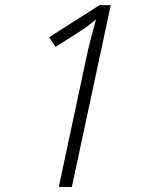

<svg xmlns="http://www.w3.org/2000/svg" viewBox="-20 -734 591 754"><path d="M262.2 0H210.9L320.8 -515.1Q330.1 -560.1 356.9 -658.2Q336.4 -640.6 320.1 -628.4Q303.7 -616.2 198.2 -549.8L172.9 -587.9L371.1 -713.9H415Z"/></svg>

Font: CAA NEO Sans Light
Style: Italic
Weight: 300
Italic angle: -12°
Version: Version 1.10